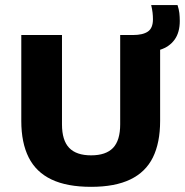

<svg xmlns="http://www.w3.org/2000/svg" viewBox="-20 -734 734 762"><path d="M341.5 7.5Q245.5 7.5 184.2 -21.8Q123 -51 93.8 -109.2Q64.5 -167.5 64.5 -254V-595H226V-240.5Q226 -177 254.5 -147.2Q283 -117.5 341.5 -117.5Q400.5 -117.5 428.8 -147.2Q457 -177 457 -240.5V-595H507.5Q547 -595 567 -608.8Q587 -622.5 587 -657.5Q587 -670.5 585.5 -683.8Q584 -697 580 -714H684.5Q690 -697.5 691.8 -682.2Q693.5 -667 693.5 -651Q693.5 -605 672.8 -576.5Q652 -548 615.5 -536.5V-254Q615.5 -167.5 586.8 -109.2Q558 -51 497.2 -21.8Q436.5 7.5 341.5 7.5Z"/></svg>

Font: Encode Sans SC
Style: Bold
Weight: 700
Version: Version 3.002